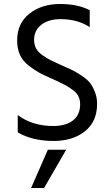

<svg xmlns="http://www.w3.org/2000/svg" viewBox="-20 -700 564 963"><path d="M467 -179Q467 -90 406 -41.5Q345 7 249 7Q143 7 69 -36V-123Q142 -68 247 -68Q310 -68 346 -96Q382 -124 382 -177Q382 -199 373.5 -216.5Q365 -234 345.5 -248.5Q326 -263 308.5 -272.5Q291 -282 261 -296Q255 -299 243 -304Q200 -323 177.5 -335Q155 -347 124.5 -370.5Q94 -394 80 -425Q66 -456 66 -497Q66 -583 127.5 -631.5Q189 -680 282 -680Q369 -680 430 -649V-564Q369 -604 284 -604Q223 -604 187 -575.5Q151 -547 151 -501Q151 -477 160.5 -458Q170 -439 194 -422.5Q218 -406 235 -397.5Q252 -389 288 -373Q322 -358 340 -349.5Q358 -341 386.5 -322.5Q415 -304 429.5 -286.5Q444 -269 455.5 -240.5Q467 -212 467 -179ZM201 243H136L220 51H312Z"/></svg>

Font: Hind Siliguri
Style: Regular
Weight: 400
Designer: Jyotish Sonowal
Foundry: Indian Type Foundry
Version: Version 1.000;PS 1.0;hotconv 1.0.86;makeotf.lib2.5.63406; tt